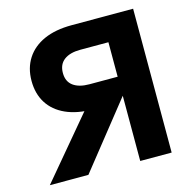

<svg xmlns="http://www.w3.org/2000/svg" viewBox="-104 -807 900 909"><g transform="rotate(-15 346.0 -352.5)"><path d="M473 0V-616L509 -582H335Q284 -582 255.5 -560.5Q227 -539 227 -497Q227 -455 255.5 -434Q284 -413 335 -413H526V-325H398L397 -294H321Q243 -294 187.5 -319Q132 -344 103 -390Q74 -436 74 -499Q74 -562 104 -608.5Q134 -655 190 -680Q246 -705 326 -705H627V0ZM30 0 345 -375H517L219 0Z"/></g></svg>

Font: TikTok Sans 24pt
Style: Bold
Weight: 700
Version: Version 4.000